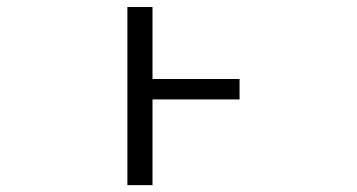

<svg xmlns="http://www.w3.org/2000/svg" viewBox="-20 -540 1040 560"><path d="M678.7 -309.6V-250H424.8V0H351.6V-519.5H424.8V-309.6Z"/></svg>

Font: Gen Shin Gothic Monospace Normal
Style: Regular
Weight: 350
Designer: [Source Han Sans]
Ryoko NISHIZUKA  (kana & ideographs); Paul D. Hunt (Latin, Greek & Cyrillic); Wenlong ZHANG  (bopomofo
Version: Version 1.002.20150607